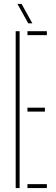

<svg xmlns="http://www.w3.org/2000/svg" viewBox="-20 -959 284 979"><path d="M60 0V-800H80V0ZM120 0V-20H219V0ZM120 -390V-410H209V-390ZM120 -780V-800H219V-780ZM124 -840 69 -939H90L145 -840Z"/></svg>

Font: Big Shoulders Stencil Thin
Style: Regular
Weight: 100
Designer: Patric King
Foundry: XO Type Co
Version: Version 2.001